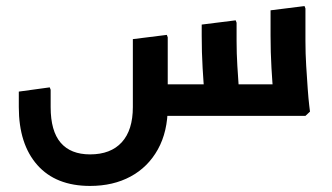

<svg xmlns="http://www.w3.org/2000/svg" viewBox="-20 -382 1094 633"><path d="M277 231Q164 231 103 162Q42 93 42 -29H147Q147 50 180 88.5Q213 127 277 127Q345 127 381.5 87Q418 47 418 -29H533Q533 52 500.5 110.5Q468 169 410.5 200Q353 231 277 231ZM42 -29V-80L144 -94L147 -86V-29ZM418 -29V-253L530 -267L533 -259V-29ZM479 0V-104H930V0ZM654 0 657 -42Q657 -42 654 -74.5Q651 -107 648 -158Q645 -209 645 -265V-301L757 -315L760 -307V-247Q760 -206 762.5 -165Q765 -124 767.5 -89.5Q770 -55 772.5 -34.5Q775 -14 775 -14L760 0ZM881 0 884 -42Q884 -42 881 -74.5Q878 -107 875 -158Q872 -209 872 -265V-348L984 -362L987 -354V-247Q987 -206 989.5 -165Q992 -124 994.5 -89.5Q997 -55 999.5 -34.5Q1002 -14 1002 -14L987 0Z"/></svg>

Font: Fustat
Style: Bold
Weight: 700
Designer: Mohamed Gaber, Khaled Hosny, Laura Garcia Mut
Foundry: Kief Type Foundry, Alif Type Foundry, Hard Type Foundry
Version: Version 1.007